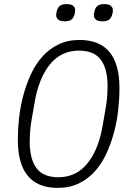

<svg xmlns="http://www.w3.org/2000/svg" viewBox="-20 -905 640 937"><path d="M262 12Q67 12 67 -223Q67 -273 73 -328.5Q79 -384 93.5 -438.5Q108 -493 130.5 -542Q153 -591 186.5 -628.5Q220 -666 265 -688Q310 -710 368 -710Q563 -710 563 -475Q563 -425 557 -369.5Q551 -314 536.5 -259.5Q522 -205 499.5 -156Q477 -107 443.5 -69.5Q410 -32 365 -10Q320 12 262 12ZM265 -40Q352 -40 407 -108Q462 -176 482 -298L498 -391Q502 -417 503.5 -440.5Q505 -464 505 -484Q505 -569 472 -613.5Q439 -658 365 -658Q278 -658 223 -590Q168 -522 148 -400L132 -307Q128 -281 126.5 -257.5Q125 -234 125 -214Q125 -129 158 -84.5Q191 -40 265 -40ZM296 -801Q273 -801 263.5 -810Q254 -819 254 -830Q254 -839 257 -850Q261 -867 271.5 -876Q282 -885 305 -885Q328 -885 337.5 -876Q347 -867 347 -856Q347 -846 344 -836Q340 -819 329.5 -810Q319 -801 296 -801ZM480 -801Q457 -801 447.5 -810Q438 -819 438 -830Q438 -839 441 -850Q445 -867 455.5 -876Q466 -885 489 -885Q512 -885 521.5 -876Q531 -867 531 -856Q531 -846 528 -836Q524 -819 513.5 -810Q503 -801 480 -801Z"/></svg>

Font: IBM Plex Mono Light
Style: Italic
Weight: 300
Italic angle: -9°
Monospace: yes
Designer: Mike Abbink, Paul van der Laan, Pieter van Rosmalen
Foundry: Bold Monday
Version: Version 2.3